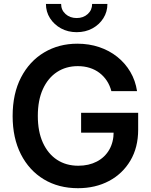

<svg xmlns="http://www.w3.org/2000/svg" viewBox="-20 -964 784 994"><path d="M383.8 10.3Q283.2 10.3 207 -35.6Q130.9 -81.5 88.1 -165.5Q45.4 -249.5 45.4 -363.3Q45.4 -479.5 89.1 -563.5Q132.8 -647.5 208.7 -692.6Q284.7 -737.8 380.4 -737.8Q440.9 -737.8 493.4 -720.2Q545.9 -702.6 587.2 -669.7Q628.4 -636.7 654.8 -591.8Q681.2 -546.9 689.5 -492.2H556.6Q548.8 -522 533.2 -545.7Q517.6 -569.3 495.4 -586.4Q473.1 -603.5 444.8 -612.5Q416.5 -621.6 382.8 -621.6Q321.8 -621.6 275.1 -591.1Q228.5 -560.5 202.1 -502.9Q175.8 -445.3 175.8 -363.8Q175.8 -282.7 202.1 -225.1Q228.5 -167.5 275.4 -136.7Q322.3 -106 385.3 -106Q439.9 -106 481.4 -127.7Q522.9 -149.4 545.7 -189Q568.4 -228.5 568.4 -281.7L599.6 -277.3H399.9V-379.9H695.3V-292.5Q695.3 -200.7 655 -132.6Q614.7 -64.5 544.4 -27.1Q474.1 10.3 383.8 10.3ZM377 -797.4Q332 -797.4 296.1 -816.9Q260.3 -836.4 239 -869.6Q217.8 -902.8 217.8 -943.8H296.4Q296.4 -912.1 319.3 -891.4Q342.3 -870.6 377 -870.6Q411.6 -870.6 434.3 -891.4Q457 -912.1 457 -943.8H536.1Q536.1 -902.8 515.1 -869.6Q494.1 -836.4 458.3 -816.9Q422.4 -797.4 377 -797.4Z"/></svg>

Font: Inter 20pt SemiBold
Style: Regular
Weight: 600
Version: Version 4.001;git-66647c0bb